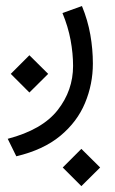

<svg xmlns="http://www.w3.org/2000/svg" viewBox="-20 -261 387 644"><path d="M16.1 -13.2 78.6 -75.7 141.6 -13.2 78.6 49.3ZM190.4 300.8 252.9 238.3 315.9 300.8 252.9 363.3ZM254.9 -240.7Q274.4 -193.4 283 -144.5Q291.5 -95.7 291.5 -47.9Q291.5 21.5 265.1 84.7Q238.8 147.9 182.1 194.8Q125.5 241.7 34.7 263.2L5.9 204.6Q121.6 174.3 173.3 108.4Q225.1 42.5 225.1 -40Q225.1 -81.5 216.8 -126.5Q208.5 -171.4 189.5 -217.3Z"/></svg>

Font: Vazir Light UI
Style: Light-UI
Weight: 300
Designer: Saber Rastikerdar
Foundry: Saber Rastikerdar
Version: Version 30.0.0